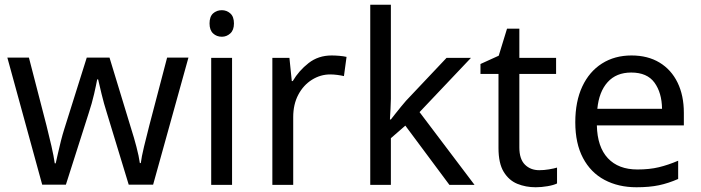

<svg xmlns="http://www.w3.org/2000/svg" viewBox="-20 -780 2956 810"><path d="M431 -303Q418 -344 408.5 -383.5Q399 -423 394 -445H390Q386 -423 377 -383.5Q368 -344 354 -302L258 -1H158L11 -537H102L176 -251Q187 -208 197 -164Q207 -120 211 -91H215Q219 -108 224.5 -133Q230 -158 237 -185.5Q244 -213 251 -235L346 -537H442L534 -235Q545 -201 555.5 -161Q566 -121 570 -92H574Q577 -117 587.5 -161Q598 -205 610 -251L685 -537H775L626 -1H523Z M916 -737Q936 -737 951.5 -723.5Q967 -710 967 -681Q967 -653 951.5 -639Q936 -625 916 -625Q894 -625 879 -639Q864 -653 864 -681Q864 -710 879 -723.5Q894 -737 916 -737ZM959 -536V0H871V-536Z M1379 -546Q1394 -546 1411.5 -544.5Q1429 -543 1442 -540L1431 -459Q1418 -462 1402.5 -464Q1387 -466 1373 -466Q1332 -466 1296 -443.5Q1260 -421 1238.5 -380.5Q1217 -340 1217 -286V0H1129V-536H1201L1211 -438H1215Q1241 -482 1282 -514Q1323 -546 1379 -546Z M1629 -363Q1629 -347 1627.5 -321Q1626 -295 1625 -276H1629Q1635 -284 1647 -299Q1659 -314 1671.5 -329.5Q1684 -345 1693 -355L1864 -536H1967L1750 -307L1982 0H1876L1690 -250L1629 -197V0H1542V-760H1629Z M2255 -62Q2275 -62 2296 -65.5Q2317 -69 2330 -73V-6Q2316 1 2290 5.5Q2264 10 2240 10Q2198 10 2162.5 -4.5Q2127 -19 2105 -55Q2083 -91 2083 -156V-468H2007V-510L2084 -545L2119 -659H2171V-536H2326V-468H2171V-158Q2171 -109 2194.5 -85.5Q2218 -62 2255 -62Z M2644 -546Q2713 -546 2762.5 -516Q2812 -486 2838.5 -431.5Q2865 -377 2865 -304V-251H2498Q2500 -160 2544.5 -112.5Q2589 -65 2669 -65Q2720 -65 2759.5 -74.5Q2799 -84 2841 -102V-25Q2800 -7 2760 1.5Q2720 10 2665 10Q2589 10 2530.5 -21Q2472 -52 2439.5 -113.5Q2407 -175 2407 -264Q2407 -352 2436.5 -415Q2466 -478 2519.5 -512Q2573 -546 2644 -546ZM2643 -474Q2580 -474 2543.5 -433.5Q2507 -393 2500 -321H2773Q2772 -389 2741 -431.5Q2710 -474 2643 -474Z"/></svg>

Font: Noto Sans Gothic
Style: Regular
Weight: 400
Designer: Monotype Design Team
Foundry: Monotype Imaging Inc.
Version: Version 2.001; ttfautohint (v1.8.4.7-5d5b)